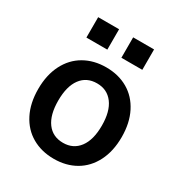

<svg xmlns="http://www.w3.org/2000/svg" viewBox="-169 -820 885 946"><g transform="rotate(30 273.5 -347.0)"><path d="M234 -588H115V-704H234ZM433 -588H314V-704H433ZM511 -250Q511 -170 481 -111Q451 -52 397.5 -21Q344 10 274 10Q204 10 150 -21Q96 -52 66 -111Q36 -170 36 -250Q36 -330 66 -389Q96 -448 150 -479Q204 -510 274 -510Q344 -510 397.5 -479Q451 -448 481 -389Q511 -330 511 -250ZM150 -250Q150 -169 182.5 -125Q215 -81 274 -81Q332 -81 365 -125Q398 -169 398 -250Q398 -331 365 -375Q332 -419 274 -419Q215 -419 182.5 -375Q150 -331 150 -250Z"/></g></svg>

Font: CBA Beacon Sans Bold
Style: Regular
Weight: 700
Designer: Wei Huang
Foundry: Wei Huang
Version: Version 1.002